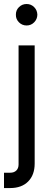

<svg xmlns="http://www.w3.org/2000/svg" viewBox="-37 -747 255 978"><path d="M-16.6 210.9V132.8H14.6Q34.7 132.8 46.1 121.6Q57.6 110.4 57.6 90.8V-515.6H139.6V85.9Q139.6 144 106.4 177.5Q73.2 210.9 14.6 210.9ZM98.6 -617.2Q75.7 -617.2 59.6 -633.3Q43.5 -649.4 43.9 -671.9Q43.5 -694.8 59.6 -710.7Q75.7 -726.6 98.6 -726.6Q121.1 -726.6 137 -710.7Q152.8 -694.8 153.3 -671.9Q152.8 -649.4 137 -633.3Q121.1 -617.2 98.6 -617.2Z"/></svg>

Font: Inter Display V
Style: Regular
Weight: 400
Designer: Rasmus Andersson
Foundry: rsms
Version: Version 3.015;git-src